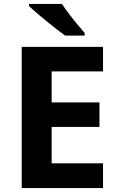

<svg xmlns="http://www.w3.org/2000/svg" viewBox="-20 -951 600 971"><path d="M408.2 -771V-784.2C352.1 -849.1 314 -898.4 293.5 -931.2H126.5V-920.9C148.4 -899.4 179.7 -872.6 219.2 -840.8C258.8 -808.6 289.1 -785.2 309.6 -771ZM501 -125H241.2V-309.1H482.9V-433.1H241.2V-589.8H501V-713.9H89.8V0H501Z"/></svg>

Font: Noto Reveo Sans
Style: Bold
Weight: 700
Designer: Monotype Design team
Foundry: Monotype Imaging Inc.
Version: Version 1.04